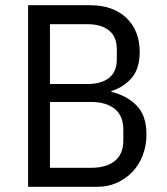

<svg xmlns="http://www.w3.org/2000/svg" viewBox="-20 -718 640 738"><path d="M88 -698H325Q415 -698 466 -649Q517 -600 517 -518Q517 -455 486.5 -419Q456 -383 408 -368V-365Q467 -351 505 -312.5Q543 -274 543 -201Q543 -159 529 -122Q515 -85 489.5 -58Q464 -31 429.5 -15.5Q395 0 355 0H88ZM330 -73Q388 -73 421 -99Q454 -125 454 -179V-220Q454 -273 421 -299.5Q388 -326 330 -326H172V-73ZM316 -395Q369 -395 399 -418.5Q429 -442 429 -490V-529Q429 -577 399 -601Q369 -625 316 -625H172V-395Z"/></svg>

Font: IBM Plex Mono
Style: Regular
Weight: 400
Monospace: yes
Designer: Mike Abbink, Paul van der Laan, Pieter van Rosmalen
Foundry: Bold Monday
Version: Version 2.3